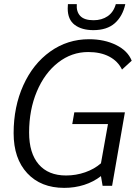

<svg xmlns="http://www.w3.org/2000/svg" viewBox="-20 -900 673 930"><path d="M340 -356H585L523 0H477L469 -47Q433 -19 387.5 -4.5Q342 10 291 10Q178 10 112 -61Q46 -132 46 -255Q46 -383 93 -487Q140 -591 223.5 -650.5Q307 -710 411 -710Q486 -710 542.5 -682Q599 -654 618 -606L571 -563Q551 -604 509 -626Q467 -648 407 -648Q327 -648 261.5 -597Q196 -546 158.5 -457Q121 -368 121 -258Q121 -158 167.5 -104Q214 -50 300 -50Q348 -50 392.5 -65.5Q437 -81 469 -109L503 -299H330ZM308 -859Q308 -873 309 -880H352Q349 -844 368.5 -823Q388 -802 433 -802Q473 -802 501.5 -821.5Q530 -841 541 -880H587Q574 -821 536 -787.5Q498 -754 432 -754Q376 -754 342 -779.5Q308 -805 308 -859Z"/></svg>

Font: Sarabun Light
Style: Italic
Weight: 300
Italic angle: -10°
Designer: Suppakit Chalermlarp | Katatrad Co.,Ltd.
Foundry: Cadson Demak Co.,Ltd.
Version: Version 1.000; ttfautohint (v1.6)